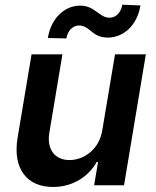

<svg xmlns="http://www.w3.org/2000/svg" viewBox="-20 -772 648 800"><path d="M406.2 -229.4C392.8 -146.3 326.7 -105.1 269.9 -105.1C208.5 -105.1 174.7 -148.8 185.4 -218L240.1 -545.5H111.5L53.3 -198.2C31.6 -67.1 93.8 7.1 201 7.1C282.7 7.1 348.7 -35.9 382.8 -96.9H388.5L372.2 0H496.8L587.7 -545.5H459.2ZM179.3 -613.6 256.4 -611.9C262.1 -644.2 283.4 -665.8 308.6 -665.8C355.8 -665.8 361.2 -615.4 430 -615.4C493.3 -615.8 551.1 -664.4 565.3 -749.3L489.7 -752.5C484.7 -720.9 463.8 -698.2 436.8 -698.2C392.4 -698.2 376.1 -748.6 313.9 -748.6C250.7 -748.6 193.2 -698.2 179.3 -613.6Z"/></svg>

Font: Margiela Sans Semi Bold
Style: Italic
Weight: 600
Italic angle: -9.39999°
Designer: Stefan Endress, Andreas Faust
Version: Version 1.100;FEAKit 1.0